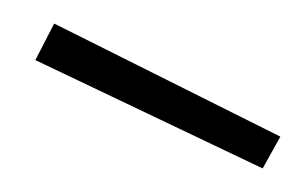

<svg xmlns="http://www.w3.org/2000/svg" viewBox="-20 -752 258 163"><path d="M10 -701 26 -732 218 -636 203 -609Z"/></svg>

Font: Cairo ExtraLight
Style: Regular
Weight: 275
Designer: Mohamed Gaber, Accademia di Belle Arti di Urbino and others
Foundry: Kief Type Foundry, Accademia di Belle Arti di Urbino and others
Version: Version 3.011